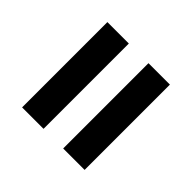

<svg xmlns="http://www.w3.org/2000/svg" viewBox="-54 -644 608 608"><g transform="rotate(-45 250.0 -340.0)"><path d="M59 -384V-480H441V-384ZM441 -200H59V-296H441Z"/></g></svg>

Font: Iosevka SS18
Style: Bold
Weight: 700
Monospace: yes
Designer: Belleve Invis
Foundry: Belleve Invis
Version: Version 25.1.1; ttfautohint (v1.8.4)